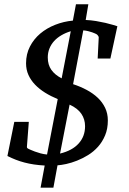

<svg xmlns="http://www.w3.org/2000/svg" viewBox="-20 -763 596 885"><path d="M372.1 -181.2Q372.1 -213.4 355 -238.5Q337.9 -263.7 300.8 -280.8L256.8 -55.2Q313 -68.8 342.5 -101.6Q372.1 -134.3 372.1 -181.2ZM306.2 -619.1Q282.2 -611.8 262.7 -600.3Q243.2 -588.9 229.2 -573.5Q215.3 -558.1 207.8 -539.1Q200.2 -520 200.2 -498Q200.2 -464.4 216.8 -440.9Q233.4 -417.5 264.2 -401.9ZM488.8 -493.2H430.2L435.1 -590.8Q435.1 -594.2 431.2 -599.4Q427.2 -604.5 423.8 -606Q422.9 -606.4 417.7 -608.9Q412.6 -611.3 404.8 -614Q397 -616.7 386.5 -619.4Q376 -622.1 363.8 -623L316.9 -375Q350.1 -364.3 379.4 -348.6Q408.7 -333 430.4 -312.5Q452.1 -292 464.6 -265.9Q477.1 -239.7 477.1 -208Q477.1 -169.4 464.6 -139.4Q452.1 -109.4 431.9 -86.7Q411.6 -64 386.2 -48.3Q360.8 -32.7 335 -22.5Q309.1 -12.2 285.4 -7.1Q261.7 -2 245.1 -1L226.1 102.1H167L186 0Q159.7 -1.5 136.7 -4.9Q113.8 -8.3 93.3 -13.7Q72.8 -19 53.2 -26.6Q33.7 -34.2 14.2 -43.9L45.9 -201.2H112.8L104 -85.9Q104 -82 106.2 -80.1Q108.4 -78.1 110.8 -77.1Q112.8 -76.2 120.8 -72.5Q128.9 -68.8 140.6 -64.5Q152.3 -60.1 166.7 -56.2Q181.2 -52.2 196.8 -50.8L246.1 -306.2Q214.4 -319.3 187.7 -335.9Q161.1 -352.5 141.6 -372.8Q122.1 -393.1 111.1 -417.5Q100.1 -441.9 100.1 -471.2Q100.1 -513.7 117.9 -548.3Q135.7 -583 165.5 -608.2Q195.3 -633.3 234.4 -648.7Q273.4 -664.1 315.9 -668L330.1 -743.2H387.2L375 -670.9Q399.4 -669.9 422.9 -666Q446.3 -662.1 466.1 -657.5Q485.8 -652.8 500.5 -648.4Q515.1 -644 521 -642.1Z"/></svg>

Font: Charis SIL Afr
Style: Italic
Weight: 400
Italic angle: -11°
Foundry: SIL International
Version: Version 5.000